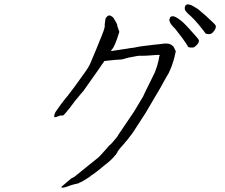

<svg xmlns="http://www.w3.org/2000/svg" viewBox="-20 -841 1040 888"><path d="M899 -727Q879 -751 865 -764Q851 -776 843.5 -784Q836 -792 835 -798Q833 -805 836 -812Q837 -817 842 -819Q847 -822 855 -820Q863 -819 874 -812Q887 -805 898 -797Q912 -785 932 -768Q976 -728 977.5 -723Q979 -718 977.5 -712Q976 -706 970 -698Q964 -690 959 -686.5Q954 -683 944 -683Q933 -684 930 -687Q930 -689 899 -727ZM821 -668Q794 -703 790 -708Q777 -721 771 -729Q765 -738 764 -745Q762 -751 766 -758Q767 -763 773 -765Q778 -767 785 -765Q793 -763 804 -755Q816 -747 826 -738Q840 -725 857 -706Q897 -662 899 -657Q901 -652 899 -646Q897 -640 890 -633Q883 -626 878 -623Q873 -620 861.5 -621Q850 -622 849 -626Q846 -634 821 -668ZM594 -227Q562 -184 558 -182V-181Q529 -149 525 -142Q523 -135 520 -133V-132Q516 -125 512 -122Q498 -103 464 -77Q449 -64 437 -55Q425 -46 419 -41Q413 -36 412 -36Q402 -30 393 -22L361 -2Q357 0 350 3H349Q343 8 338 8Q327 10 321 12Q313 15 311 15H310Q309 15 285 24Q269 29 265 26Q264 25 263 24Q265 23 267.5 20.5Q270 18 270 18Q273 16 292 -1Q308 -14 310 -16Q319 -20 325 -24L393 -79Q429 -108 433 -111Q440 -117 448 -126Q474 -155 475 -156Q481 -164 483 -166Q489 -170 499 -181Q526 -212 526 -215Q526 -216 527 -217Q592 -312 600 -325L642 -395Q647 -407 667 -447Q695 -503 696 -506Q711 -544 716 -576Q716 -580 718 -584L719 -587H715Q711 -587 706 -587Q702 -587 679 -585Q653 -583 638 -583Q626 -584 614 -582Q600 -579 588 -577Q575 -575 565 -572Q545 -566 542 -566Q527 -565 512 -564L464 -559H463L462 -558Q457 -549 453 -545Q438 -522 412 -486Q370 -427 367 -422Q361 -415 349.5 -401.5Q338 -388 333 -381H332Q328 -375 302 -341Q276 -308 270 -306Q264 -309 251 -304Q237 -298 233 -299Q230 -299 231 -307Q233 -319 243 -332Q259 -354 263 -360Q283 -387 295 -400Q295 -400 296 -402L322 -436L369 -501Q391 -531 399 -551Q399 -551 399 -552V-551Q409 -573 423 -608Q445 -662 451 -677Q468 -719 464 -725Q464 -729 467 -749Q468 -755 469 -757Q472 -762 477 -766Q484 -771 486 -770Q499 -766 505 -758Q521 -732 522 -727Q521 -722 532 -694Q510 -622 497 -612Q495 -610 495 -608L494 -605H497L502 -606L541 -612Q577 -617 585 -619Q592 -619 607 -622Q631 -627 635 -627Q683 -633 691 -634Q697 -635 720 -637Q743 -641 758 -639Q768 -638 781 -627Q782 -626 783 -624L793 -604Q790 -589 787 -577Q784 -565 781 -556Q775 -536 767 -518Q760 -500 749 -484Q730 -451 729 -448Q727 -443 693 -386Q654 -320 653 -318Q643 -303 623.5 -272.5Q604 -242 594 -227Z"/></svg>

Font: ToneOZ-Pinyin-Tsuipita-TC
Style: Regular
Weight: 400
Designer: ÂÆ£ÂøóÂáåJeffrey Xuan(jeffreyx@gmail.com, ToneOZ.com) ÈòøÂù§(cjkFonts)
Foundry: ToneOZ
Version: Version 0.24071